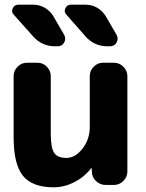

<svg xmlns="http://www.w3.org/2000/svg" viewBox="-20 -787 621 817"><path d="M522 -57Q522 -34 505 -17Q488 0 465 0H430Q406 0 388.5 -16.5Q371 -33 371 -57L370 -71Q370 -72 369 -72Q367 -72 367 -70Q338 -33 295.5 -11.5Q253 10 208 10Q118 10 78 -38.5Q38 -87 38 -203V-463Q38 -486 54.5 -503Q71 -520 95 -520H140Q163 -520 179.5 -503Q196 -486 196 -463V-220Q196 -158 210.5 -136.5Q225 -115 263 -115Q300 -115 331 -154.5Q362 -194 362 -247V-463Q362 -486 378.5 -503Q395 -520 418 -520H465Q488 -520 505 -503Q522 -486 522 -463ZM121 -632 39 -724Q27 -736 34 -751.5Q41 -767 58 -767H122Q148 -767 170.5 -754Q193 -741 207 -718L253 -639Q262 -622 253 -606Q244 -590 225 -590H215Q158 -590 121 -632ZM438 -590Q381 -590 344 -632L263 -724Q251 -736 258 -751.5Q265 -767 282 -767H345Q371 -767 393.5 -754Q416 -741 430 -718L476 -639Q485 -622 476 -606Q467 -590 448 -590Z"/></svg>

Font: Rounded Mplus 1c ExtraBold
Style: Regular
Weight: 800
Version: Version 1.059.20150529